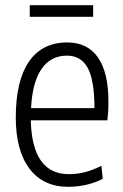

<svg xmlns="http://www.w3.org/2000/svg" viewBox="-20 -713 477 742"><path d="M244 9Q147 9 94 -61Q41 -131 41 -259Q41 -401 92 -475Q143 -549 240 -549Q318 -549 358.5 -491Q399 -433 399 -321Q399 -296 398 -280.5Q397 -265 395 -248H99Q104 -40 246 -40Q278 -40 307.5 -47.5Q337 -55 372 -72L377 -22Q349 -7 314 1Q279 9 244 9ZM239 -498Q176 -498 140.5 -446.5Q105 -395 100 -295H345Q345 -403 319 -450.5Q293 -498 239 -498ZM95 -693H340V-648H95Z"/></svg>

Font: Encode Sans Compressed
Style: Light
Weight: 300
Designer: Pablo Impallari, Andres Torresi
Foundry: Pablo Impallari, Andres Torresi
Version: Version 1.000; ttfautohint (v1.00) -l 8 -r 50 -G 200 -x 14 -